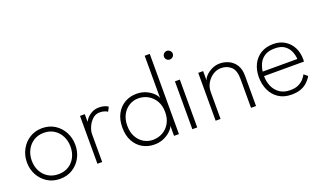

<svg xmlns="http://www.w3.org/2000/svg" viewBox="-71 -1112 2597 1548"><g transform="rotate(-20 1227.0 -338.0)"><path d="M236.5 12Q175.5 12 128.8 -17Q82 -46 55 -95Q28 -144 28 -204Q28 -264 55 -313.8Q82 -363.5 128.8 -393Q175.5 -422.5 236.5 -422.5Q297 -422.5 343.8 -393Q390.5 -363.5 417 -313.8Q443.5 -264 443.5 -204Q443.5 -144 417 -95Q390.5 -46 343.8 -17Q297 12 236.5 12ZM236.5 -28Q286 -28 323.5 -51Q361 -74 381.5 -114Q402 -154 402 -204Q402 -254 381.5 -294.5Q361 -335 323.5 -358.8Q286 -382.5 236.5 -382.5Q186.5 -382.5 149 -358.8Q111.5 -335 90.5 -294.5Q69.5 -254 69.5 -204Q69.5 -154 90.5 -114Q111.5 -74 149 -51Q186.5 -28 236.5 -28Z M599.5 0H558.5V-410.5H599.5V-334.5H597Q599 -348 615 -368.8Q631 -389.5 659.2 -406Q687.5 -422.5 725 -422.5Q754 -422.5 774.2 -415.2Q794.5 -408 802 -401L783 -364.5Q776 -370.5 758.2 -376.8Q740.5 -383 715.5 -383Q681 -383 654.8 -358.8Q628.5 -334.5 614 -301Q599.5 -267.5 599.5 -240Z M1045.5 12Q990.5 12 945.5 -13.2Q900.5 -38.5 873.8 -87.2Q847 -136 847 -205Q847 -274 873.8 -322.8Q900.5 -371.5 945.5 -397Q990.5 -422.5 1045.5 -422.5Q1094.5 -422.5 1132 -404.2Q1169.5 -386 1191.2 -362.2Q1213 -338.5 1214.5 -321.5V-688H1258V0H1216V-89Q1214 -73.5 1192 -49.5Q1170 -25.5 1132.2 -6.8Q1094.5 12 1045.5 12ZM1046.5 -27.5Q1092.5 -27.5 1130.8 -49Q1169 -70.5 1191.8 -110.5Q1214.5 -150.5 1214.5 -205Q1214.5 -259.5 1191.8 -299.5Q1169 -339.5 1130.8 -361.2Q1092.5 -383 1046.5 -383Q1005.5 -383 969.5 -361.8Q933.5 -340.5 911.5 -300.5Q889.5 -260.5 889.5 -205Q889.5 -149.5 911.5 -109.5Q933.5 -69.5 969.5 -48.5Q1005.5 -27.5 1046.5 -27.5Z M1373 0V-410.5H1415V0ZM1395 -590Q1379.5 -590 1368.8 -600.8Q1358 -611.5 1358 -627Q1358 -642.5 1369 -653.2Q1380 -664 1395 -664Q1405 -664 1413.8 -659Q1422.5 -654 1427.8 -645.8Q1433 -637.5 1433 -627Q1433 -611.5 1421.8 -600.8Q1410.5 -590 1395 -590Z M1761.5 -422.5Q1799.5 -422.5 1836 -406Q1872.5 -389.5 1896 -353.5Q1919.5 -317.5 1919.5 -260V0H1876.5V-248.5Q1876.5 -321.5 1842.5 -352.8Q1808.5 -384 1756.5 -384Q1721.5 -384 1689.2 -363.8Q1657 -343.5 1636 -308.8Q1615 -274 1615 -231V0H1573V-410.5H1615V-328.5Q1618 -346.5 1638.5 -368.5Q1659 -390.5 1691.2 -406.5Q1723.5 -422.5 1761.5 -422.5Z M2062.5 -204.5Q2062.5 -158 2080 -117Q2097.5 -76 2133.5 -50.8Q2169.5 -25.5 2224 -25.5Q2268 -25.5 2296.8 -40Q2325.5 -54.5 2342.2 -74.5Q2359 -94.5 2366 -109.5L2397.5 -83.5Q2378.5 -52.5 2354 -31Q2329.5 -9.5 2297.5 1.2Q2265.5 12 2221.5 12Q2157 12 2111.8 -18Q2066.5 -48 2043.2 -98.5Q2020 -149 2020 -210.5Q2020 -270.5 2043.2 -318.5Q2066.5 -366.5 2111.2 -394.5Q2156 -422.5 2219.5 -422.5Q2275.5 -422.5 2317.5 -396.8Q2359.5 -371 2382.8 -326.2Q2406 -281.5 2406 -223.5Q2406 -219 2405.5 -213.8Q2405 -208.5 2405 -204.5ZM2362 -242.5Q2361 -272.5 2347.8 -305.8Q2334.5 -339 2303.8 -362Q2273 -385 2219.5 -385Q2163 -385 2130.2 -362.8Q2097.5 -340.5 2082.8 -307.2Q2068 -274 2065 -242.5Z"/></g></svg>

Font: League Spartan Thin ExtraLight
Style: Regular
Weight: 250
Version: Version 2.002